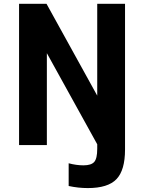

<svg xmlns="http://www.w3.org/2000/svg" viewBox="-20 -752 744 998"><path d="M485.4 -254.9V-732.4H629.9V25.4Q629.9 132.8 585.4 179.2Q541 225.6 436.5 225.6Q386.7 225.6 336.9 214.8V96.7Q377 107.4 414.1 107.4Q454.1 107.4 469.7 89.8Q485.4 72.3 485.4 21.5V-2L223.6 -475.6V2H79.1V-732.4H221.7Z"/></svg>

Font: Nasu
Style: Bold
Weight: 700
Designer: Ryoko NISHIZUKA (kana &amp; ideographs); Paul D. Hunt (Latin, Greek &amp; Cyrillic); Wenlong ZHANG (bopomofo); Sandoll C
Version: Version 2014.1215